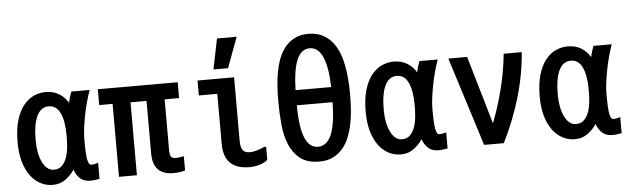

<svg xmlns="http://www.w3.org/2000/svg" viewBox="-48 -929 3596 1099"><g transform="rotate(-5 1750.0 -379.5)"><path d="M485 -14Q473 -12 459 -10Q445 -8 433 -8Q395 -8 373 -28.5Q351 -49 341 -80Q323 -51 291 -27Q259 -3 217 -3Q178 -3 145 -20.5Q112 -38 87.5 -71.5Q63 -105 49.5 -153.5Q36 -202 36 -263Q36 -337 51.5 -389Q67 -441 93 -473.5Q119 -506 152 -521Q185 -536 220 -536Q266 -536 298.5 -515.5Q331 -495 349 -463Q356 -496 368 -526H473Q462 -496 452 -459Q442 -422 434.5 -384Q427 -346 422.5 -310Q418 -274 418 -247Q418 -203 419.5 -174.5Q421 -146 424.5 -129.5Q428 -113 433 -106Q438 -99 445 -99Q450 -99 461.5 -100.5Q473 -102 485 -107ZM319 -276Q319 -361 297 -407Q275 -453 231 -453Q186 -453 163 -405Q140 -357 140 -266Q140 -229 146 -197Q152 -165 163.5 -141Q175 -117 191.5 -103Q208 -89 230 -89Q260 -89 278 -108Q296 -127 305 -155.5Q314 -184 316.5 -216.5Q319 -249 319 -276Z M792 -435H700V-16H597V-435H520V-526H979V-435H896V-143Q896 -117 903 -106Q910 -95 930 -95Q935 -95 949 -96.5Q963 -98 977 -101V-19Q958 -14 942 -12Q926 -10 909 -10Q792 -10 792 -133Z M1451 -114V-39Q1434 -23 1404.5 -14.5Q1375 -6 1347 -6Q1199 -6 1199 -152V-440H1093V-526H1303V-160Q1303 -127 1314 -109Q1325 -91 1357 -91Q1373 -91 1397.5 -98Q1422 -105 1439 -114ZM1225 -756H1338L1273 -581H1189Z M1543 -369Q1543 -563 1595.5 -650Q1648 -737 1748 -737Q1848 -737 1902 -649.5Q1956 -562 1956 -368Q1956 -332 1953.5 -291Q1951 -250 1943.5 -209.5Q1936 -169 1922 -131.5Q1908 -94 1884.5 -65.5Q1861 -37 1827.5 -20Q1794 -3 1748 -3Q1679 -3 1638.5 -34.5Q1598 -66 1576.5 -117.5Q1555 -169 1549 -235Q1543 -301 1543 -369ZM1852 -422Q1845 -654 1748 -654Q1700 -654 1675 -597.5Q1650 -541 1647 -422ZM1647 -335Q1647 -268 1654 -221Q1661 -174 1674 -144.5Q1687 -115 1705.5 -101.5Q1724 -88 1748 -88Q1771 -88 1790 -101.5Q1809 -115 1822.5 -144Q1836 -173 1843.5 -220Q1851 -267 1852 -335Z M2485 -14Q2473 -12 2459 -10Q2445 -8 2433 -8Q2395 -8 2373 -28.5Q2351 -49 2341 -80Q2323 -51 2291 -27Q2259 -3 2217 -3Q2178 -3 2145 -20.5Q2112 -38 2087.5 -71.5Q2063 -105 2049.5 -153.5Q2036 -202 2036 -263Q2036 -337 2051.5 -389Q2067 -441 2093 -473.5Q2119 -506 2152 -521Q2185 -536 2220 -536Q2266 -536 2298.5 -515.5Q2331 -495 2349 -463Q2356 -496 2368 -526H2473Q2462 -496 2452 -459Q2442 -422 2434.5 -384Q2427 -346 2422.5 -310Q2418 -274 2418 -247Q2418 -203 2419.5 -174.5Q2421 -146 2424.5 -129.5Q2428 -113 2433 -106Q2438 -99 2445 -99Q2450 -99 2461.5 -100.5Q2473 -102 2485 -107ZM2319 -276Q2319 -361 2297 -407Q2275 -453 2231 -453Q2186 -453 2163 -405Q2140 -357 2140 -266Q2140 -229 2146 -197Q2152 -165 2163.5 -141Q2175 -117 2191.5 -103Q2208 -89 2230 -89Q2260 -89 2278 -108Q2296 -127 2305 -155.5Q2314 -184 2316.5 -216.5Q2319 -249 2319 -276Z M2534 -526H2642L2756 -135Q2788 -215 2814.5 -316Q2841 -417 2852 -526H2956Q2945 -391 2906.5 -263Q2868 -135 2808 -16H2695Z M3485 -14Q3473 -12 3459 -10Q3445 -8 3433 -8Q3395 -8 3373 -28.5Q3351 -49 3341 -80Q3323 -51 3291 -27Q3259 -3 3217 -3Q3178 -3 3145 -20.5Q3112 -38 3087.5 -71.5Q3063 -105 3049.5 -153.5Q3036 -202 3036 -263Q3036 -337 3051.5 -389Q3067 -441 3093 -473.5Q3119 -506 3152 -521Q3185 -536 3220 -536Q3266 -536 3298.5 -515.5Q3331 -495 3349 -463Q3356 -496 3368 -526H3473Q3462 -496 3452 -459Q3442 -422 3434.5 -384Q3427 -346 3422.5 -310Q3418 -274 3418 -247Q3418 -203 3419.5 -174.5Q3421 -146 3424.5 -129.5Q3428 -113 3433 -106Q3438 -99 3445 -99Q3450 -99 3461.5 -100.5Q3473 -102 3485 -107ZM3319 -276Q3319 -361 3297 -407Q3275 -453 3231 -453Q3186 -453 3163 -405Q3140 -357 3140 -266Q3140 -229 3146 -197Q3152 -165 3163.5 -141Q3175 -117 3191.5 -103Q3208 -89 3230 -89Q3260 -89 3278 -108Q3296 -127 3305 -155.5Q3314 -184 3316.5 -216.5Q3319 -249 3319 -276Z"/></g></svg>

Font: D2Coding ligature
Style: Bold
Weight: 700
Monospace: yes
Designer: Yong-Rak Park; Jeong-Hwan Yoon; Sang-Min Lee;
Foundry: NHN Corporation
Version: Version 1.3.2; Build 20180524